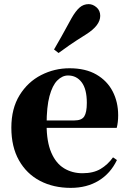

<svg xmlns="http://www.w3.org/2000/svg" viewBox="-20 -894 626 931"><path d="M323 17Q239 17 174 -17Q109 -51 72 -116.5Q35 -182 35 -275Q35 -368 75 -432.5Q115 -497 179.5 -530Q244 -563 317 -563Q395 -563 447.5 -532.5Q500 -502 526.5 -450.5Q553 -399 553 -335Q553 -301 546 -274H104V-310H341Q376 -310 388.5 -329.5Q401 -349 401 -395Q401 -462 376 -495Q351 -528 310 -528Q282 -528 258 -504Q234 -480 220 -428Q206 -376 206 -290Q206 -207 228.5 -154.5Q251 -102 290.5 -78Q330 -54 380 -54Q433 -54 468 -75Q503 -96 528 -131L547 -118Q516 -53 458.5 -18Q401 17 323 17ZM242 -654Q259 -683 277.5 -716Q296 -749 327 -806Q347 -841 366 -857.5Q385 -874 410 -874Q430 -874 448 -858.5Q466 -843 466 -817Q466 -794 449 -771.5Q432 -749 397 -727Q346 -695 317 -675Q288 -655 264 -637Z"/></svg>

Font: Noto Serif JP Black
Style: Regular
Weight: 900
Designer: Ryoko NISHIZUKA 西塚涼子 (kana & ideographs); Frank Grießhammer (Latin, Greek & Cyrillic); Wenlong ZHANG 张文龙 (bopomofo); San
Foundry: Adobe
Version: Version 2.003-H1;hotconv 1.1.1;makeotfexe 2.6.0